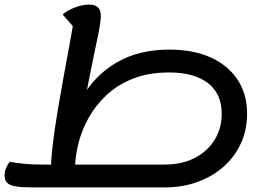

<svg xmlns="http://www.w3.org/2000/svg" viewBox="-40 -795 1167 840"><path d="M105 25Q57 25 29.5 20.5Q2 16 -9 4.5Q-20 -7 -20 -27Q-20 -44 -13.5 -59.5Q-7 -75 2 -87Q31 -82 65.5 -78.5Q100 -75 144 -75H212L184 -65Q183 -89 187.5 -133Q192 -177 200.5 -234.5Q209 -292 220 -355.5Q231 -419 242.5 -482Q254 -545 264.5 -601.5Q275 -658 282 -700L300 -656L234 -732Q259 -752 291 -763.5Q323 -775 349 -775Q375 -775 388 -763.5Q401 -752 401 -726Q401 -701 390.5 -648Q380 -595 363.5 -517.5Q347 -440 330 -342L320 -369Q375 -466 471 -522Q567 -578 701 -578Q805 -578 881 -544Q957 -510 999 -447Q1041 -384 1041 -297Q1041 -227 1014 -168Q987 -109 938.5 -66Q890 -23 824 1Q758 25 680 25ZM288 -59 259 -75H680Q756 -75 812 -104Q868 -133 899 -183.5Q930 -234 930 -297Q930 -341 915 -374.5Q900 -408 870.5 -431Q841 -454 798.5 -466Q756 -478 701 -478Q610 -478 542 -451Q474 -424 426 -379Q378 -334 347.5 -279Q317 -224 303 -167Q289 -110 288 -59Z"/></svg>

Font: Lemonada
Style: Regular
Weight: 400
Designer: Mohamed Gaber (Arabic), Eduardo Tunni (Latin)
Foundry: Kief Type Foundry
Version: Version 4.005